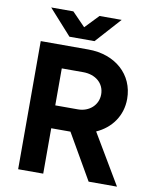

<svg xmlns="http://www.w3.org/2000/svg" viewBox="-95 -960 836 1033"><g transform="rotate(10 322.5 -444.0)"><path d="M76 0H213V-248H318L461 0H616L454 -273C535 -309 588 -382 588 -474C588 -607 484 -700 336 -700H76ZM337 -373H213V-575H330C398 -575 446 -534 446 -474C446 -415 398 -373 337 -373ZM224 -750H361L485 -888H364L293 -814L221 -888H100Z"/></g></svg>

Font: HB Figtree Prototype
Style: Bold
Weight: 700
Designer: Alfredo Marco Pradil
Foundry: Hanken Design Co.®
Version: Version 1.002;Glyphs 3.2 (3228)